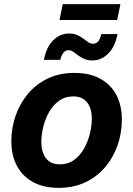

<svg xmlns="http://www.w3.org/2000/svg" viewBox="-20 -910 654 941"><path d="M267.8 10.7Q194 10.7 142.2 -17.6Q90.3 -45.8 63 -97.2Q35.6 -148.5 35.6 -217.2Q35.6 -283 56.5 -343.2Q77.5 -403.4 117.4 -450.7Q157.3 -498 214.6 -525.4Q272 -552.7 345.1 -552.7Q418.6 -552.7 470.6 -524.6Q522.5 -496.5 549.9 -445.1Q577.2 -393.8 577.2 -324.6Q577.2 -258.7 556.4 -198.5Q535.7 -138.2 495.7 -91.1Q455.7 -43.9 398.3 -16.6Q341 10.7 267.8 10.7ZM272.9 -104.6Q313.8 -104.6 343.5 -126.5Q373.3 -148.3 392.4 -182.7Q411.6 -217.1 420.8 -256Q430 -294.9 430 -328.7Q430 -361.5 420 -385.9Q410 -410.3 390.1 -423.9Q370.2 -437.5 339.7 -437.5Q298.9 -437.5 269.1 -415.9Q239.3 -394.3 220.2 -360.1Q201 -325.8 191.8 -287.1Q182.6 -248.3 182.6 -214Q182.6 -165.1 205.1 -134.9Q227.6 -104.6 272.9 -104.6ZM433.2 -613.7Q409.9 -613.7 392.8 -621.2Q375.8 -628.8 362.7 -638.8Q349.6 -648.9 338.6 -656.4Q327.5 -664 315.8 -664Q300.3 -664 290.2 -650.7Q280 -637.5 275.8 -616.7H195.2Q207.2 -679 240.4 -712.4Q273.7 -745.7 318.6 -745.7Q342.1 -745.7 358.8 -738.1Q375.6 -730.6 388.4 -720.7Q401.2 -710.8 412.2 -703.3Q423.3 -695.7 435.8 -695.7Q452.7 -695.7 462 -707.9Q471.2 -720.1 476.6 -743.2H555.9Q544.2 -680.8 510.2 -647.3Q476.3 -613.7 433.2 -613.7ZM570.1 -889.9 554.4 -812.1H271.8L287.5 -889.9Z"/></svg>

Font: Inter
Style: Italic
Weight: 400
Italic angle: -9.3988°
Designer: Rasmus Andersson
Foundry: rsms
Version: Version 4.001;git-66647c0bb